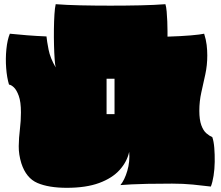

<svg xmlns="http://www.w3.org/2000/svg" viewBox="-20 -874 1054 917"><path d="M299 23Q213 23 159 0Q105 -23 82 -94Q69 -136 69.5 -176Q70 -216 75 -256Q80 -296 80 -337Q80 -388 69.5 -416.5Q59 -445 46 -457Q33 -469 23 -470Q13 -503 9.5 -548.5Q6 -594 10.5 -639Q15 -684 27 -713Q65 -709 109.5 -705.5Q154 -702 202 -700Q204 -678 212 -637Q220 -596 246 -552Q243 -563 241 -591.5Q239 -620 238 -657.5Q237 -695 237.5 -734Q238 -773 240 -805Q242 -837 246 -854Q297 -850 365 -848.5Q433 -847 507 -847Q581 -847 650 -848.5Q719 -850 770 -854Q774 -842 776 -819Q778 -796 779 -771Q780 -746 780 -725V-699Q845 -701 891.5 -705Q938 -709 955 -713Q964 -685 967 -659.5Q970 -634 970 -609Q970 -562 960.5 -518.5Q951 -475 941.5 -432.5Q932 -390 932 -345Q932 -302 941.5 -276Q951 -250 965.5 -237.5Q980 -225 994 -219Q1001 -199 1003.5 -167.5Q1006 -136 1005.5 -101Q1005 -66 1000 -34.5Q995 -3 987 17Q947 12 901 7.5Q855 3 802 3Q731 3 685 4Q639 5 609 6.5Q579 8 555 10Q575 -14 588 -58Q601 -102 597 -149Q587 -102 551.5 -62.5Q516 -23 453.5 0Q391 23 299 23ZM489 -329H527V-498H489Z"/></svg>

Font: Oi
Style: Regular
Weight: 400
Designer: Kostas Bartsokas, Mohamad Dakak
Foundry: Foundry5
Version: Version 4.000